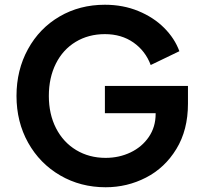

<svg xmlns="http://www.w3.org/2000/svg" viewBox="-20 -777 848 809"><path d="M49.5 -372.8Q49.5 -482 97.9 -570Q146.2 -658 231 -707.5Q315.8 -757 422 -757Q498.5 -757 562.9 -730.5Q627.2 -704 671.6 -659.6Q716 -615.2 735.8 -561.2L615 -503Q593 -562.2 542.4 -597.8Q491.8 -633.2 422 -633.2Q352.8 -633.2 298.9 -600.6Q245 -568 215.4 -508.8Q185.8 -449.5 185.8 -372.8Q185.8 -296 216.1 -236.8Q246.5 -177.5 301.1 -144.6Q355.8 -111.8 425 -111.8Q482 -111.8 530.1 -134.8Q578.2 -157.8 607 -199.9Q635.8 -242 635.8 -297.2V-354L698 -300H422V-415H772V-340.2Q772 -229.2 723.2 -149.4Q674.5 -69.5 595.2 -28.8Q516 12 425 12Q319.5 12 233.6 -37.9Q147.8 -87.8 98.6 -175.6Q49.5 -263.5 49.5 -372.8Z"/></svg>

Font: Trafiko Sans Variable
Style: Regular
Weight: 400
Designer: Gumpita Rahayu / Trafiko
Foundry: Tokotype / Trafiko
Version: Version 0.001;FEAKit 1.0